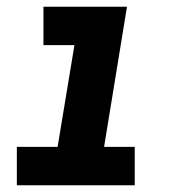

<svg xmlns="http://www.w3.org/2000/svg" viewBox="-20 -550 540 570"><path d="M30 0V-114H151L201 -416H109V-530H357L289 -114H380V0Z"/></svg>

Font: Iosevka Curly Heavy Oblique
Style: Regular
Weight: 900
Italic angle: -9°
Monospace: yes
Designer: Belleve Invis
Foundry: Belleve Invis
Version: Version 11.1.0; ttfautohint (v1.8.3)